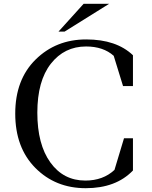

<svg xmlns="http://www.w3.org/2000/svg" viewBox="-20 -967 798 1008"><path d="M678 -241V-72Q589 21 430 21Q271 21 165.5 -85.5Q60 -192 60 -370.5Q60 -549 167 -654.5Q274 -760 432.5 -760Q591 -760 678 -677V-515H626L577 -674Q522 -723 432 -723Q318 -723 247 -632.5Q176 -542 176 -375.5Q176 -209 244.5 -114Q313 -19 428 -19Q521 -19 581 -75L631 -241ZM319 -801H287L419 -947H553Z"/></svg>

Font: Ledger
Style: Regular
Weight: 400
Designer: Denis Masharov
Foundry: Denis Masharov
Version: 1.001